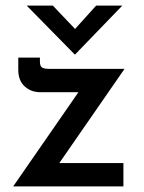

<svg xmlns="http://www.w3.org/2000/svg" viewBox="-20 -663 512 683"><path d="M123 -335Q91 -335 68 -355.5Q45 -376 45 -415V-458H122V-444Q122 -427 130 -422.5Q138 -418 156 -418H423L191 -83H419V0H27L259 -335ZM168 -643 247 -560 322 -643H415L247 -469H246L75 -643Z"/></svg>

Font: Reem Kufi Ink
Style: Regular
Weight: 400
Designer: Khaled Hosny
Version: Version 1.7